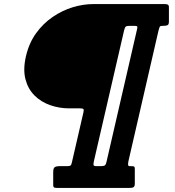

<svg xmlns="http://www.w3.org/2000/svg" viewBox="-20 -770 856 940"><path d="M107 -494.5Q122 -559.5 156.8 -607.5Q191.5 -655.5 238.2 -687.2Q285 -719 336.2 -734.5Q387.5 -750 436 -750H786.5Q797 -750 802 -747.2Q807 -744.5 807 -733V-664Q807 -649.5 799.8 -646.5Q792.5 -643.5 778 -643.5H773Q765 -643.5 762.2 -638.8Q759.5 -634 755.5 -618L609.5 16Q603 43.5 613.5 43.5H622.5Q632.5 43.5 636.2 45.2Q640 47 640 57V129.5Q640 142 634.2 146Q628.5 150 616 150H259.5Q250 150 245.2 148Q240.5 146 240.5 135V73Q240.5 54.5 247.2 49Q254 43.5 272.5 43.5H306.5Q318.5 43.5 323.8 41.2Q329 39 331.5 27L388.5 -220Q391.5 -233 388 -236.2Q384.5 -239.5 372 -239.5H318.5Q270.5 -239.5 226 -255Q181.5 -270.5 149.5 -302Q117.5 -333.5 104.8 -381.5Q92 -429.5 107 -494.5ZM501.5 22 651.5 -629Q654 -639.5 650.5 -641.5Q647 -643.5 636 -643.5H614Q600 -643.5 595.5 -639.5Q591 -635.5 587.5 -621L440 18Q437 30.5 437.8 37Q438.5 43.5 452.5 43.5H470.5Q486.5 43.5 492.2 40.5Q498 37.5 501.5 22Z"/></svg>

Font: Besley* Condensed Fatface
Style: Italic
Weight: 900
Width: 3
Italic angle: -13°
Designer: Owen Earl
Foundry: indestructible type*
Version: Version 3.000; ttfautohint (v1.8.3)